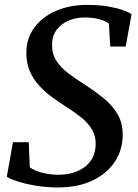

<svg xmlns="http://www.w3.org/2000/svg" viewBox="-20 -772 578 802"><path d="M222.5 11Q174 11 129.5 3.5Q85 -4 52.8 -14.5Q20.5 -25 8.5 -34L34 -178H100L104.5 -73Q124 -59 156.5 -50.5Q189 -42 223 -42Q255.5 -42 283.2 -50Q311 -58 332.5 -73.5Q354 -89 366.2 -112.5Q378.5 -136 379.5 -166.5Q381 -202.5 364.8 -230.2Q348.5 -258 319.2 -281.5Q290 -305 252.5 -328.5Q222.5 -347.5 193.8 -369Q165 -390.5 141.5 -416.8Q118 -443 104.2 -475.5Q90.5 -508 90 -547.5Q89.5 -611 123.5 -656.8Q157.5 -702.5 214.8 -727Q272 -751.5 341.5 -751.5Q391 -751.5 428 -745.5Q465 -739.5 490.2 -730.8Q515.5 -722 529.5 -713L505 -577.5H440.5L435 -673.5Q419.5 -685.5 393.2 -692.2Q367 -699 332.5 -699Q297 -699 266.5 -686Q236 -673 216.8 -647.8Q197.5 -622.5 197.5 -585.5Q197 -546.5 215.5 -518Q234 -489.5 265.5 -465.8Q297 -442 336.5 -417Q375 -392 410.8 -363.5Q446.5 -335 469.2 -298.2Q492 -261.5 492.5 -211Q493 -147 459.8 -96.8Q426.5 -46.5 366 -17.8Q305.5 11 222.5 11Z"/></svg>

Font: Merriweather Medium
Style: Italic
Weight: 500
Italic angle: -7.8°
Version: Version 2.101